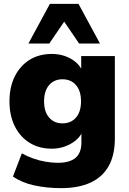

<svg xmlns="http://www.w3.org/2000/svg" viewBox="-20 -782 666 993"><path d="M296 191Q222 191 157.5 177Q93 163 47 131L93 11Q119 26 151.5 37.5Q184 49 217 54.5Q250 60 279 60Q340 60 370.5 34.5Q401 9 401 -45V-108H409Q394 -66 348 -39.5Q302 -13 248 -13Q182 -13 133 -43.5Q84 -74 56.5 -129Q29 -184 29 -258Q29 -332 56.5 -387Q84 -442 133 -472.5Q182 -503 248 -503Q304 -503 348.5 -477Q393 -451 408 -409H400V-492H574V-66Q574 20 542 77Q510 134 448 162.5Q386 191 296 191ZM303 -144Q347 -144 373 -174Q399 -204 399 -258Q399 -312 373 -342Q347 -372 303 -372Q260 -372 234 -342Q208 -312 208 -258Q208 -204 234 -174Q260 -144 303 -144ZM127 -557 238 -762H386L497 -557H389L312 -670L235 -557Z"/></svg>

Font: Nunito Sans 12pt Black
Style: Regular
Weight: 900
Designer: Vernon Adams
Foundry: Vernon Adams
Version: Version 3.101;gftools[0.9.27]